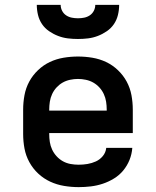

<svg xmlns="http://www.w3.org/2000/svg" viewBox="-20 -760 640 788"><path d="M303 8Q273 8 243 3Q213 -2 186 -14.5Q159 -27 137 -47.5Q115 -68 100.5 -94.5Q86 -121 80.5 -150.5Q75 -180 75 -210V-310Q75 -340 80.5 -369.5Q86 -399 100 -425Q114 -451 136 -472Q158 -493 184.5 -505.5Q211 -518 240.5 -523Q270 -528 300 -528Q330 -528 359.5 -523Q389 -518 415.5 -505.5Q442 -493 464 -472Q486 -451 500 -425Q514 -399 519.5 -369.5Q525 -340 525 -310V-214H182V-210Q182 -193 184.5 -177Q187 -161 194 -146Q201 -131 212.5 -118.5Q224 -106 238.5 -98Q253 -90 269.5 -87Q286 -84 303 -84Q321 -84 339 -87Q357 -90 373.5 -97.5Q390 -105 402 -119.5Q414 -134 416 -153H523Q521 -127 511.5 -103.5Q502 -80 486 -60.5Q470 -41 448 -27.5Q426 -14 402 -6Q378 2 353 5Q328 8 303 8ZM418 -306V-310Q418 -326 415.5 -342.5Q413 -359 406 -374Q399 -389 388 -401Q377 -413 363 -421Q349 -429 332.5 -432.5Q316 -436 300 -436Q284 -436 267.5 -432.5Q251 -429 237 -421Q223 -413 212 -401Q201 -389 194 -374Q187 -359 184.5 -342.5Q182 -326 182 -310V-306ZM300 -600Q279 -600 258.5 -602.5Q238 -605 218.5 -612.5Q199 -620 181.5 -632Q164 -644 152.5 -661Q141 -678 136 -698.5Q131 -719 131 -740H229Q229 -727 235 -715.5Q241 -704 251.5 -697Q262 -690 274.5 -687.5Q287 -685 300 -685Q313 -685 325.5 -687.5Q338 -690 348.5 -697Q359 -704 365 -715.5Q371 -727 371 -740H469Q469 -719 464 -698.5Q459 -678 447.5 -661Q436 -644 418.5 -632Q401 -620 381.5 -612.5Q362 -605 341.5 -602.5Q321 -600 300 -600Z"/></svg>

Font: Zed Mono Semibold Extended
Style: Regular
Weight: 600
Width: 7
Monospace: yes
Designer: Belleve Invis
Foundry: Belleve Invis
Version: Version 1.0.0; ttfautohint (v1.8.4)